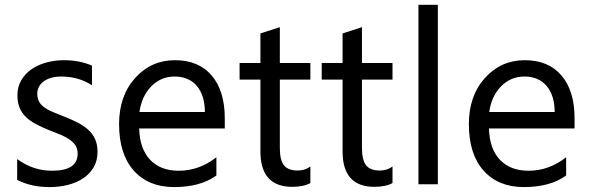

<svg xmlns="http://www.w3.org/2000/svg" viewBox="-20 -760 2430 792"><path d="M50.8 -18.1V-104Q116.2 -55.7 194.8 -55.7Q300.3 -55.7 300.3 -126Q300.3 -146 291.3 -159.9Q282.2 -173.8 266.8 -184.6Q251.5 -195.3 230.7 -203.9Q210 -212.4 186 -221.7Q152.8 -234.9 127.7 -248.3Q102.5 -261.7 85.7 -278.6Q68.8 -295.4 60.3 -316.9Q51.8 -338.4 51.8 -367.2Q51.8 -402.3 67.9 -429.4Q84 -456.5 110.8 -474.9Q137.7 -493.2 172.1 -502.4Q206.5 -511.7 243.2 -511.7Q308.1 -511.7 359.4 -489.3V-408.2Q304.2 -444.3 232.4 -444.3Q210 -444.3 191.9 -439.2Q173.8 -434.1 160.9 -424.8Q147.9 -415.5 140.9 -402.6Q133.8 -389.6 133.8 -374Q133.8 -354.5 140.9 -341.3Q147.9 -328.1 161.6 -317.9Q175.3 -307.6 194.8 -299.3Q214.4 -291 239.3 -281.2Q272.5 -268.6 298.8 -255.1Q325.2 -241.7 343.8 -224.9Q362.3 -208 372.3 -186Q382.3 -164.1 382.3 -133.8Q382.3 -96.7 366 -69.3Q349.6 -42 322.3 -23.9Q294.9 -5.9 259.3 2.9Q223.6 11.7 184.6 11.7Q107.4 11.7 50.8 -18.1Z M907.2 -230H554.2Q556.2 -146.5 599.1 -101.1Q642.1 -55.7 717.3 -55.7Q801.8 -55.7 872.6 -111.3V-36.1Q806.6 11.7 698.2 11.7Q592.3 11.7 531.7 -56.4Q471.2 -124.5 471.2 -248Q471.2 -364.7 537.4 -438.2Q603.5 -511.7 701.7 -511.7Q799.8 -511.7 853.5 -448.2Q907.2 -384.8 907.2 -272ZM825.2 -297.9Q824.7 -367.2 791.7 -405.8Q758.8 -444.3 700.2 -444.3Q643.6 -444.3 604 -403.8Q564.5 -363.3 555.2 -297.9Z M1260.3 -4.9Q1231.9 10.7 1185.5 10.7Q1054.2 10.7 1054.2 -135.7V-431.6H968.3V-500H1054.2V-622.1L1134.3 -647.9V-500H1260.3V-431.6H1134.3V-149.9Q1134.3 -99.6 1151.4 -78.1Q1168.5 -56.6 1208 -56.6Q1238.3 -56.6 1260.3 -73.2Z M1599.1 -4.9Q1570.8 10.7 1524.4 10.7Q1393.1 10.7 1393.1 -135.7V-431.6H1307.1V-500H1393.1V-622.1L1473.1 -647.9V-500H1599.1V-431.6H1473.1V-149.9Q1473.1 -99.6 1490.2 -78.1Q1507.3 -56.6 1546.9 -56.6Q1577.1 -56.6 1599.1 -73.2Z M1786.1 0H1706.1V-740.2H1786.1Z M2350.1 -230H1997.1Q1999 -146.5 2042 -101.1Q2085 -55.7 2160.2 -55.7Q2244.6 -55.7 2315.4 -111.3V-36.1Q2249.5 11.7 2141.1 11.7Q2035.2 11.7 1974.6 -56.4Q1914.1 -124.5 1914.1 -248Q1914.1 -364.7 1980.2 -438.2Q2046.4 -511.7 2144.5 -511.7Q2242.7 -511.7 2296.4 -448.2Q2350.1 -384.8 2350.1 -272ZM2268.1 -297.9Q2267.6 -367.2 2234.6 -405.8Q2201.7 -444.3 2143.1 -444.3Q2086.4 -444.3 2046.9 -403.8Q2007.3 -363.3 1998 -297.9Z"/></svg>

Font: Segoe UI Historic
Style: Regular
Weight: 400
Foundry: Microsoft Corporation
Version: Version 1.03